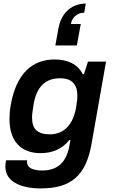

<svg xmlns="http://www.w3.org/2000/svg" viewBox="-20 -870 631 1072"><path d="M459 -850C391 -850 324 -810 306 -710L289 -616H409L431 -736H376C381 -768 407 -799 450 -799ZM206 182C373 182 459 115 491 -66L572 -526H471L449 -456H442C415 -511 358 -538 285 -538C161 -538 71 -460 40 -284C35 -255 33 -229 33 -206C33 -76 102 -15 206 -15C274 -15 328 -39 367 -88H373C372 -83 370 -71 368 -59C352 34 303 82 216 82C170 82 131 70 131 35C131 32 131 31 132 25H14C10 43 10 53 10 62C10 140 91 182 206 182ZM259 -120C188 -120 159 -151 159 -213C159 -230 161 -248 167 -283C183 -386 234 -433 315 -433C382 -433 412 -399 412 -335C412 -319 410 -302 405 -271C389 -175 337 -120 259 -120Z"/></svg>

Font: Archivo SemiBold
Style: Italic
Weight: 600
Italic angle: -10°
Designer: Hector Gatti
Foundry: Omnibus-Type
Version: Version 2.001